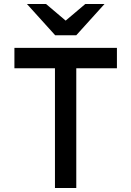

<svg xmlns="http://www.w3.org/2000/svg" viewBox="-20 -939 656 959"><path d="M254.5 0V-598H52V-700H564V-598H361V0ZM255.5 -763 114.5 -919H210L308 -836L406 -919H502L361 -763Z"/></svg>

Font: Overpass Mono Light SemiBold
Style: Regular
Weight: 600
Monospace: yes
Version: Version 4.000